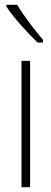

<svg xmlns="http://www.w3.org/2000/svg" viewBox="-20 -784 215 804"><path d="M52 -764H7V-756C39 -707 99 -643 137 -606H160V-617C124 -661 84 -710 52 -764ZM106 0V-529H70V0Z"/></svg>

Font: Noto Sans ExtraCondensed ExtraLight
Style: Regular
Weight: 200
Width: 2
Designer: Monotype Design Team
Foundry: Monotype Imaging Inc.
Version: Version 2.013